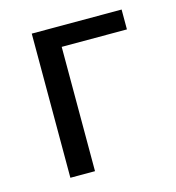

<svg xmlns="http://www.w3.org/2000/svg" viewBox="-80 -555 572 625"><g transform="rotate(-15 205.5 -243.0)"><path d="M82 0V-485.8H384.8V-418.9H165V0Z"/></g></svg>

Font: Source Sans Pro
Style: Regular
Weight: 400
Designer: Paul D. Hunt
Foundry: Adobe Systems Incorporated
Version: Version 3.006;hotconv 1.0.111;makeotfexe 2.5.65597